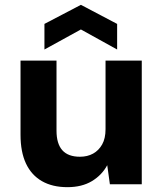

<svg xmlns="http://www.w3.org/2000/svg" viewBox="-20 -763 673 795"><path d="M259 12Q197 12 153.5 -13Q110 -38 87.5 -86Q65 -134 65 -205V-512H214V-222Q214 -168 238 -141Q262 -114 311 -114Q342 -114 365.5 -127Q389 -140 403 -165Q417 -190 417 -228V-512H567V0H435L424 -79Q402 -38 360.5 -13Q319 12 259 12ZM164 -558V-664L315 -743L465 -664V-558L315 -641Z"/></svg>

Font: DM Sans 12pt Black
Style: Regular
Weight: 900
Version: Version 4.004;gftools[0.9.30]